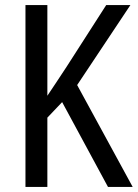

<svg xmlns="http://www.w3.org/2000/svg" viewBox="-20 -734 541 754"><path d="M501 0 283 -400 492 -714H397L241 -471C209 -422 184 -385 166 -358V-714H80V0H166V-272L224 -333L404 0Z"/></svg>

Font: Noto Sans Khmer UI Condensed
Style: Regular
Weight: 400
Width: 3
Designer: Danh Hong and the Monotype Design Team
Foundry: Monotype Imaging Inc.
Version: Version 2.002